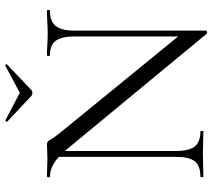

<svg xmlns="http://www.w3.org/2000/svg" viewBox="-60 -772 846 767"><g transform="rotate(-90 363.5 -389.0)"><path d="M119.8 -108.6V-602L143.4 -600V-108.6Q143.4 -57.2 161.4 -34.6Q179.4 -12 220.8 -12Q223.6 -12 223.6 -6Q223.6 0 220.8 0Q201.2 0 180.1 -1Q159 -2 133.4 -2Q108.2 -2 84.9 -1Q61.6 0 40.8 0Q38.6 0 38.6 -6Q38.6 -12 40.8 -12Q84.8 -12 102.3 -34.6Q119.8 -57.2 119.8 -108.6ZM624.2 11.8Q624.2 14 619.3 14.5Q614.4 15 612.4 14L152.2 -543Q117.8 -584 91.6 -598.5Q65.4 -613 41.2 -613Q38.4 -613 38.4 -619Q38.4 -625 41.2 -625Q58.8 -625 77.4 -624Q96 -623 110.8 -623Q129.2 -623 145 -624Q160.8 -625 168.8 -625Q181.8 -625 187.1 -613.5Q192.4 -602 215.6 -573L616.2 -82ZM624.2 -515.4V11.8L600.8 -19V-515.4Q600.8 -566.8 583.6 -589.9Q566.4 -613 525 -613Q523 -613 523 -619Q523 -625 525 -625Q545.4 -625 566.5 -623.5Q587.6 -622 613.2 -622Q637 -622 660.6 -623.5Q684.2 -625 703.8 -625Q706.6 -625 706.6 -619Q706.6 -613 703.8 -613Q661.4 -613 642.8 -589.9Q624.2 -566.8 624.2 -515.4ZM363.6 -687 260.6 -783.6Q258.8 -785.8 262.2 -788.8Q265.6 -791.8 266.6 -790.6L375.6 -733.4L483.6 -791Q485.6 -792.8 488.5 -789.4Q491.4 -786 488.6 -784L386.6 -687Q382.6 -683 375.6 -683Q368.6 -683 363.6 -687Z"/></g></svg>

Font: Cormorant Light
Style: Regular
Weight: 300
Designer: Christian Thalmann (Catharsis Fonts)
Foundry: Catharsis Fonts
Version: Version 4.000